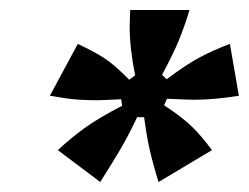

<svg xmlns="http://www.w3.org/2000/svg" viewBox="-20 -783 499 385"><path d="M96 -482Q123 -507 150 -526.5Q177 -546 225 -571L223 -584Q187 -582 175 -582Q137 -582 111 -586Q85 -590 80 -591L136 -695Q168 -680 189 -666.5Q210 -653 239 -623L251 -632Q240 -686 240 -730L241 -763H360Q350 -730 339 -703Q328 -676 305 -633L314 -624Q354 -654 381.5 -668.5Q409 -683 441 -695L459 -591Q409 -583 370 -583Q357 -583 315 -585L309 -572Q347 -547 366.5 -527.5Q386 -508 405 -482L298 -418Q287 -453 280.5 -481.5Q274 -510 269 -548H255Q237 -510 221 -483Q205 -456 181 -418Z"/></svg>

Font: Open Sauce One Black Italic
Style: Regular
Weight: 900
Italic angle: -10°
Designer: Alfredo Marco Pradil
Foundry: Creative Sauce Fz LLC
Version: Version 1.477